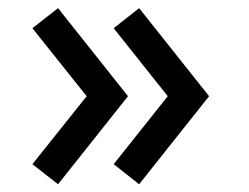

<svg xmlns="http://www.w3.org/2000/svg" viewBox="-20 -512 626 483"><path d="M126 -48.5 61.5 -99 198 -270 61.5 -441 126 -491.5 302 -270ZM330 -48.5 266 -99 402 -270 266 -441 330 -491.5 506 -270Z"/></svg>

Font: Manrope ExtraLight
Style: Bold
Weight: 700
Version: Version 4.504